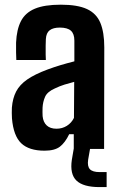

<svg xmlns="http://www.w3.org/2000/svg" viewBox="-20 -629 508 811"><path d="M168.2 7.5Q102.3 7.5 69.5 -24Q36.7 -55.4 30.5 -129.2Q30 -139 29.8 -152.2Q29.7 -165.3 30.2 -174.3Q33.3 -213.8 48.2 -242.5Q63.1 -271.1 94.9 -293.2Q126.8 -315.3 180.5 -335.3Q208.6 -345.7 235.2 -353.7Q261.8 -361.7 294.1 -369.9V-457.4Q294.1 -486.2 279.5 -499.3Q264.9 -512.5 232.6 -512.5Q204.7 -512.5 190 -501.3Q175.2 -490.2 173.7 -463.9Q173.1 -455.5 172.9 -436.3Q172.6 -417 172.9 -398.8Q173.2 -380.7 173.7 -375.7H48.9Q48.4 -386.4 47.9 -407.5Q47.4 -428.7 47.9 -448.9Q50.3 -504.5 68.6 -540Q86.9 -575.4 127.4 -592.3Q167.8 -609.2 237.1 -609.2Q307.4 -609.2 347.3 -590.8Q387.3 -572.3 403.9 -532.5Q420.5 -492.6 420.5 -428.8L419.7 0H291.6V-62.2H272.3Q255.4 -26.9 233.3 -9.7Q211.2 7.5 168.2 7.5ZM218.6 -85.3Q242.9 -85.3 262.4 -97.5Q281.9 -109.7 292.4 -131L293.4 -283.2Q273.4 -278.2 252.6 -271.7Q231.8 -265.2 211.8 -255.5Q179.9 -241.4 170.5 -220.3Q161.1 -199.1 159.8 -174.3Q159.4 -161.4 159.5 -155.2Q159.5 -148.9 160 -138.4Q162.5 -112.9 177.4 -99.1Q192.2 -85.3 218.6 -85.3ZM430.4 161.3H400.5Q331.8 161.3 303.1 133.9Q274.4 106.4 283.5 45.7L291.6 -1.8H360.6L352.3 45.7Q348.2 73.7 359.8 85.8Q371.4 97.9 400.8 97.9H430.4Z"/></svg>

Font: Big Shoulders Text SC Thin
Style: Regular
Weight: 100
Designer: Patric King
Foundry: XO Type Co
Version: Version 2.002